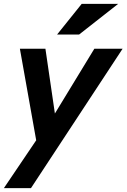

<svg xmlns="http://www.w3.org/2000/svg" viewBox="-38 -760 649 985"><path d="M-18 205 182 -91 214 -129 446 -510H591L121 205ZM154 -5 64 -510H195L262 -52ZM368 -583H255L381 -740H568Z"/></svg>

Font: Instrument Sans SemiBold
Style: Italic
Weight: 600
Italic angle: -13°
Designer: Rodrigo Fuenzalida
Foundry: fragTYPE
Version: Version 1.000;gftools[0.9.28]